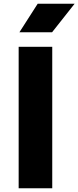

<svg xmlns="http://www.w3.org/2000/svg" viewBox="-20 -1009 420 1029"><path d="M80 0ZM80 -758H260V0H80ZM182 -989H380L259 -836H84Z"/></svg>

Font: Biryani Heavy
Style: Regular
Weight: 900
Designer: Dan Reynolds and Mathieu Réguer
Foundry: Dan Reynolds and Mathieu Réguer
Version: Version 1.003; ttfautohint (v1.1) -l 5 -r 5 -G 72 -x 0 -D la